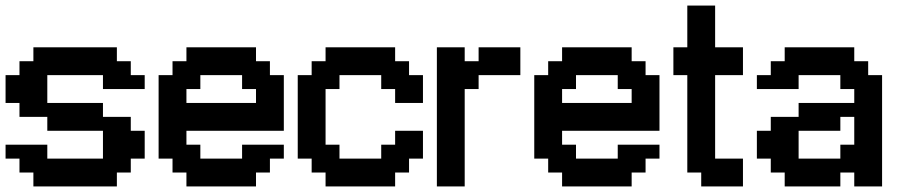

<svg xmlns="http://www.w3.org/2000/svg" viewBox="-20 -670 3240 690"><path d="M150 -400H350V-350H500V-400H450V-450H400V-500H100V-450H50V-400H0V-300H50V-250H150V-200H350V-100H150V-150H0V-100H50V-50H100V0H400V-50H450V-100H500V-200H450V-250H350V-300H150Z M650 -350H700V-400H850V-350H900V-300H650ZM600 -450V-400H550V-100H600V-50H650V0H900V-50H950V-100H1000V-150H850V-100H700V-150H650V-200H1000V-400H950V-450H900V-500H650V-450Z M1400 -300H1500V-400H1450V-450H1400V-500H1150V-450H1100V-400H1050V-100H1100V-50H1150V0H1400V-50H1450V-100H1500V-200H1400V-150H1350V-100H1200V-150H1150V-350H1200V-400H1350V-350H1400Z M1650 -450V-500H1550V0H1650V-350H1700V-400H1850V-500H1700V-450Z M2000 -350H2050V-400H2200V-350H2250V-300H2000ZM1950 -450V-400H1900V-100H1950V-50H2000V0H2250V-50H2300V-100H2350V-150H2200V-100H2050V-150H2000V-200H2350V-400H2300V-450H2250V-500H2000V-450Z M2450 -500H2400V-400H2450V-50H2500V0H2650V-100H2550V-400H2650V-500H2550V-650H2450Z M3000 -150V-100H2850V-200H3000V-250H3050V-150ZM2850 -250H2750V-200H2700V-100H2750V-50H2800V0H3000V-50H3050V0H3150V-400H3100V-450H3050V-500H2800V-450H2750V-400H2700V-350H2850V-400H3000V-350H3050V-300H2850Z"/></svg>

Font: Analogue OS
Style: Regular
Weight: 400
Designer: AbFarid
Version: Version 1.000